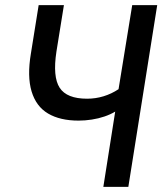

<svg xmlns="http://www.w3.org/2000/svg" viewBox="-20 -725 635 745"><path d="M381 0 427 -292Q409 -281 385.5 -273Q362 -265 336 -261Q310 -257 285 -257Q213 -257 166.5 -284.5Q120 -312 102.5 -370.5Q85 -429 100 -518L130 -705H228L199 -525Q184 -427 211.5 -384.5Q239 -342 318 -342Q351 -342 382 -351.5Q413 -361 440 -379L493 -705H590L478 0Z"/></svg>

Font: Nunito Sans 10pt Condensed SemiBold
Style: Italic
Weight: 600
Width: 3
Italic angle: -9°
Designer: Vernon Adams
Foundry: Vernon Adams
Version: Version 3.101;gftools[0.9.27]